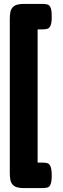

<svg xmlns="http://www.w3.org/2000/svg" viewBox="-20 -791 322 980"><path d="M102 169Q67 169 52 158Q37 147 33.5 129.5Q30 112 30 94V-696Q30 -715 33.5 -732Q37 -749 52 -760Q67 -771 102 -771H198Q212 -771 222.5 -768Q233 -765 238.5 -751.5Q244 -738 244 -705Q244 -674 238 -660.5Q232 -647 221.5 -644Q211 -641 197 -641H172V39H198Q212 39 222 42Q232 45 238 59Q244 73 244 105Q244 135 238.5 149Q233 163 222.5 166Q212 169 198 169Z"/></svg>

Font: Fredoka Condensed SemiBold
Style: Regular
Weight: 600
Width: 3
Designer: Ben Nathan
Foundry: Milena B. Brandão, Ben Nathan
Version: Version 2.001